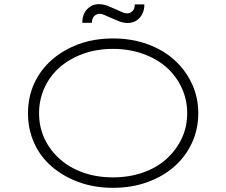

<svg xmlns="http://www.w3.org/2000/svg" viewBox="-20 -889 1083 919"><path d="M521 10Q431 10 356.5 -17.5Q282 -45 227.5 -92Q173 -139 143.5 -204.5Q114 -270 114 -347Q114 -424 143.5 -489Q173 -554 227.5 -602Q282 -650 356.5 -677.5Q431 -705 521 -705Q610 -705 685 -678Q760 -651 814 -602.5Q868 -554 898.5 -488.5Q929 -423 929 -347Q929 -270 898.5 -204.5Q868 -139 814 -91.5Q760 -44 685 -17Q610 10 521 10ZM521 -40Q598 -40 664 -63Q730 -86 776.5 -128Q823 -170 849.5 -225.5Q876 -281 876 -347Q876 -412 849.5 -469Q823 -526 776.5 -567Q730 -608 664 -631.5Q598 -655 521 -655Q443 -655 378 -631.5Q313 -608 266 -567Q219 -526 193 -469Q167 -412 167 -347Q167 -281 193 -225.5Q219 -170 266 -128Q313 -86 378 -63Q443 -40 521 -40ZM592 -779Q570 -779 549 -787.5Q528 -796 505 -806Q493 -811 480.5 -817Q468 -823 457 -823Q442 -823 431 -812Q420 -801 420 -780H374Q374 -821 397 -845Q420 -869 453 -869Q475 -869 495.5 -861Q516 -853 540 -842Q551 -837 564 -831Q577 -825 588 -825Q603 -825 614 -835.5Q625 -846 625 -868H671Q671 -841 660.5 -821Q650 -801 632 -790Q614 -779 592 -779Z"/></svg>

Font: Lexend Tera ExtraLight
Style: Regular
Weight: 250
Designer: Bonnie Shaver-Troup, Thomas Jockin
Foundry: Lexend
Version: Version 1.007